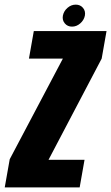

<svg xmlns="http://www.w3.org/2000/svg" viewBox="-58 -809 480 829"><path d="M-37.5 0 -16 -121.5 213.5 -556H67L88 -675H402L381 -556L151.5 -119H307L286 0ZM253 -694Q233.5 -694 221.8 -708Q210 -722 213.5 -741.5Q217.5 -761.5 233.5 -775.2Q249.5 -789 269 -789Q288.5 -789 300.2 -775.2Q312 -761.5 308.5 -741.5Q304.5 -722 288.5 -708Q272.5 -694 253 -694Z"/></svg>

Font: Anybody Condensed ExtraBold
Style: Italic
Weight: 800
Width: 3
Italic angle: -10°
Designer: Tyler Finck
Foundry: Etcetera Type Company
Version: Version 1.010; ttfautohint (v1.8.3) -l 8 -r 50 -G 200 -x 14 